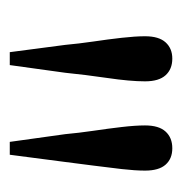

<svg xmlns="http://www.w3.org/2000/svg" viewBox="-10 -862 366 385"><g transform="rotate(90 172.5 -669.0)"><path d="M97 -832Q118.2 -832 130.4 -818.5Q142.6 -805.1 142.6 -777.3Q142.6 -747.4 135.9 -701.9Q129.3 -656.4 125.4 -617.3L110 -506.1H84.1L69.5 -617.3Q67.1 -643.8 62.8 -673.4Q58.4 -703 55.3 -730.5Q52.2 -758 52.2 -777.3Q52.2 -805.1 64.4 -818.5Q76.6 -832 97 -832ZM276.8 -832Q297.8 -832 309.7 -818.5Q321.6 -805.1 321.6 -777.3Q321.6 -757.8 318.5 -730.4Q315.4 -703 311.5 -673.4Q307.7 -643.8 304.3 -617.3L289.8 -506.1H264L248.5 -617.3Q246.1 -643.8 241.8 -673.4Q237.4 -703 234.2 -730.5Q231 -758 231 -777.3Q231 -805.1 243.3 -818.5Q255.6 -832 276.8 -832Z"/></g></svg>

Font: Early Summer Mincho VF
Style: Regular
Weight: 250
Designer: GuiWonder
Version: Version 1.002